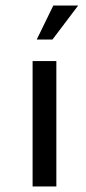

<svg xmlns="http://www.w3.org/2000/svg" viewBox="-20 -675 313 695"><path d="M263 -655 170 -532H113L173 -655ZM184 -454V0H98V-454Z"/></svg>

Font: TajawalTap Med
Style: Regular
Weight: 500
Designer: Boutros Fonts
Foundry: Created by Boutros International 2017
Version: Version 2.700